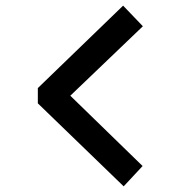

<svg xmlns="http://www.w3.org/2000/svg" viewBox="-20 -680 640 680"><path d="M416 -660 486 -587 229 -341 485 -92 418 -20 114 -314V-368Z"/></svg>

Font: Kode Mono SemiBold
Style: Regular
Weight: 600
Monospace: yes
Designer: Isa Ozler
Foundry: Kadena LLC
Version: Version 1.206;gftools[0.9.28]